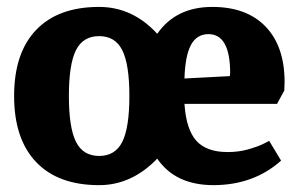

<svg xmlns="http://www.w3.org/2000/svg" viewBox="-20 -523 847 558"><path d="M807.1 -284.2 806.2 -259.8 785.2 -221.2H516.1Q521 -147 550.5 -114Q580.1 -81.1 641.1 -81.1Q673.3 -81.1 700.2 -88.6Q727.1 -96.2 742.4 -103.5Q757.8 -110.8 762.2 -113.8L796.9 -56.2Q717.8 14.6 601.1 15.1Q489.3 15.1 437 -62Q362.8 15.1 268.1 15.1Q148.9 15.1 85 -52Q21 -119.1 21 -244.1Q21 -369.1 85 -436Q148.9 -502.9 268.1 -502.9Q365.2 -502.9 437 -424.8Q491.2 -502.9 597.2 -502.9Q696.8 -502.9 752 -445.6Q807.1 -388.2 807.1 -284.2ZM516.1 -294.9 647.9 -301.8 648.9 -310.1Q648.9 -423.8 585.9 -423.8Q551.8 -423.8 534.9 -392.3Q518.1 -360.8 516.1 -294.9ZM180.2 -244.1Q180.2 -152.3 200.7 -111.1Q221.2 -69.8 268.1 -69.8Q314.9 -69.8 335.4 -110.8Q356 -151.9 356 -244.1Q356 -335.9 335.4 -377Q314.9 -418 268.1 -418Q221.2 -418 200.7 -377Q180.2 -335.9 180.2 -244.1Z"/></svg>

Font: Sura
Style: Bold
Weight: 700
Designer: Carolina Giovagnoli
Foundry: Huerta Tipografica
Version: Version 1.002;PS 001.002;hotconv 1.0.70;makeotf.lib2.5.58329